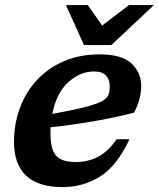

<svg xmlns="http://www.w3.org/2000/svg" viewBox="-20 -750 647 782"><path d="M507.5 -183Q456 -73.5 387 -30.8Q318 12 235 12Q135 12 86 -34.8Q37 -81.5 37 -171Q37 -245 61 -310Q85 -375 130.5 -424Q176 -473 240.5 -500.8Q305 -528.5 385.5 -528.5Q477.5 -528.5 516.2 -491Q555 -453.5 555 -400.5Q555 -374.5 547.8 -346.2Q540.5 -318 525.5 -291Q441.5 -269.5 353.8 -254.8Q266 -240 186 -231.5Q185.5 -220.5 185.5 -209Q185.5 -141 208.8 -115.5Q232 -90 289 -90Q337.5 -90 379 -111.2Q420.5 -132.5 455 -183ZM363 -459Q306.5 -459 258 -415Q209.5 -371 193 -286Q278 -301.5 325.8 -313.8Q373.5 -326 395 -337.8Q416.5 -349.5 421.8 -364Q427 -378.5 427 -399Q427 -426.5 411 -442.8Q395 -459 363 -459ZM607 -729.5 433.5 -566.5H322L248.5 -729.5H337.5L396 -646L505.5 -729.5Z"/></svg>

Font: Newsreader 6pt SemiBold
Style: Italic
Weight: 600
Italic angle: -17°
Designer: Hugues Gentile
Foundry: Production Type
Version: Version 1.003; ttfautohint (v1.8.3)